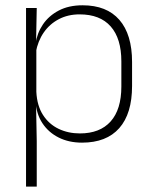

<svg xmlns="http://www.w3.org/2000/svg" viewBox="-20 -516 562 708"><path d="M282.5 10Q234 10 196.5 -8.8Q159 -27.5 136.5 -61.5Q114 -95.5 111.5 -141H98.5L114 -177.5Q116.5 -126.5 138.5 -92.2Q160.5 -58 196 -41Q231.5 -24 274.5 -24Q348.5 -24 388 -68.2Q427.5 -112.5 427.5 -197V-289.5Q427.5 -374 388.2 -418.5Q349 -463 273.5 -463Q230.5 -463 196.8 -445.2Q163 -427.5 141.2 -396Q119.5 -364.5 112 -322.5L99 -354H111Q116.5 -393.5 138.2 -425.8Q160 -458 196.8 -477.2Q233.5 -496.5 284.5 -496.5Q373.5 -496.5 420.2 -442.8Q467 -389 467 -287.5V-199Q467 -97 419.8 -43.5Q372.5 10 282.5 10ZM76 172V-486.5H115.5L113 -361L114 -346V-138.5L113 -128L115.5 4.5V172Z"/></svg>

Font: Anek Gurmukhi ExtraLight
Style: Regular
Weight: 250
Designer: Sarang Kulkarni (Gurmukhi), Yesha Goshar (Latin)
Foundry: Ek Type
Version: Version 1.003